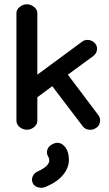

<svg xmlns="http://www.w3.org/2000/svg" viewBox="-20 -594 512 900"><path d="M57 -28V-533Q57 -549 72.5 -561.5Q88 -574 106 -574Q124 -574 139.5 -561.5Q155 -549 155 -533V-244L364 -398Q377 -409 396 -406.5Q415 -404 426 -390Q437 -377 434.5 -360Q432 -343 418 -332L298 -244L442 -53Q452 -39 448.5 -21Q445 -3 430 6Q416 16 397 14Q378 12 368 -2L225 -190L155 -138V-28Q155 -11 140 1.5Q125 14 106 14Q87 14 72 1.5Q57 -11 57 -28ZM194 282Q179 289 160 284.5Q141 280 134 265Q126 250 133 233.5Q140 217 156 210Q211 185 211 158Q211 148 206 140Q197 126 201.5 109.5Q206 93 222 84Q259 62 286 96Q303 118 303 155Q303 193 275 226.5Q247 260 194 282Z"/></svg>

Font: Hoogli
Style: Bold
Weight: 700
Designer: Anand Singh Naorem
Foundry: Brand New Type
Version: Version 1.00 b007